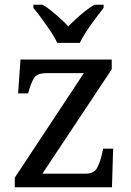

<svg xmlns="http://www.w3.org/2000/svg" viewBox="-20 -786 551 806"><path d="M42 0V-40L332 -479H176Q136 -479 123 -458.5Q110 -438 99 -398L98 -394H56L66 -536H449V-495L158 -57H340Q375 -57 388 -82Q401 -107 408 -139L413 -162H455L450 0ZM220 -606Q210 -629 192 -655.5Q174 -682 155 -708Q136 -734 120 -753V-766H159Q178 -755 197 -739.5Q216 -724 234 -707.5Q252 -691 267 -675Q282 -691 300 -707.5Q318 -724 337.5 -739.5Q357 -755 376 -766H415V-753Q400 -734 380.5 -708Q361 -682 343.5 -655.5Q326 -629 315 -606Z"/></svg>

Font: Noto Serif Khmer
Style: Regular
Weight: 400
Designer: Danh Hong and the Monotype Design Team
Foundry: Monotype Imaging Inc.
Version: Version 2.003